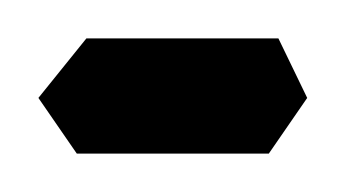

<svg xmlns="http://www.w3.org/2000/svg" viewBox="-40 -80 180 100"><path d="M-20 -29 5 -60H105L120 -29L100 0H0Z"/></svg>

Font: FiraGO Light
Style: Italic
Weight: 300
Italic angle: -8°
Designer: bBox Type GmbH
Foundry: bBox Type GmbH
Version: Version 1.001